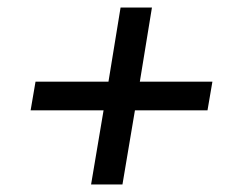

<svg xmlns="http://www.w3.org/2000/svg" viewBox="-20 -564 640 508"><path d="M221 -76 254 -272H61L74 -348H267L299 -544H382L350 -348H542L529 -272H337L304 -76Z"/></svg>

Font: CommitMono
Style: Italic
Weight: 400
Monospace: yes
Designer: Eigil Nikolajsen
Foundry: Eigil Nikolajsen
Version: Version 1.143